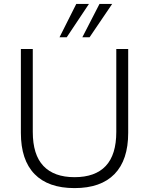

<svg xmlns="http://www.w3.org/2000/svg" viewBox="-20 -956 764 984"><path d="M362 8Q227 8 157 -64Q87 -136 87 -275V-705H148V-280Q148 -163 202.5 -105.5Q257 -48 362 -48Q468 -48 522 -105.5Q576 -163 576 -280V-705H637V-275Q637 -136 567 -64Q497 8 362 8ZM285 -765 371 -936H436L322 -765ZM402 -765 490 -936H555L439 -765Z"/></svg>

Font: Nunito Sans 12pt Light
Style: Regular
Weight: 300
Designer: Vernon Adams
Foundry: Vernon Adams
Version: Version 3.101;gftools[0.9.27]